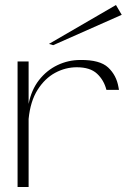

<svg xmlns="http://www.w3.org/2000/svg" viewBox="-20 -745 505 765"><path d="M50 0V-500H94V-331Q105 -387 135.5 -426Q166 -465 209 -485.5Q252 -506 300 -506Q378 -507 411 -476Q444 -445 452 -398Q453 -395 453 -392.5Q453 -390 454 -387H404Q394 -426 366.5 -451.5Q339 -477 286 -477Q241 -477 200 -455Q159 -433 130 -387.5Q101 -342 94 -271V0ZM192 -565 175 -570 442 -725 465 -686Z"/></svg>

Font: Panamera Light
Style: Regular
Weight: 300
Designer: Bastien Sozeau
Foundry: NBR — Bastien Sozeau
Version: Version 3.002; ttfautohint (v1.8.4.7-5d5b);gftools[0.9.33]